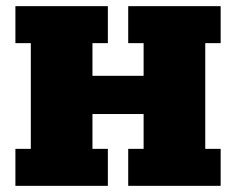

<svg xmlns="http://www.w3.org/2000/svg" viewBox="-20 -603 766 623"><path d="M30 0V-120H80V-463H30V-583H330V-463H280V-357H446V-463H396V-583H696V-463H646V-120H696V0H396V-120H446V-233H280V-120H330V0Z"/></svg>

Font: Rokkitt Black
Style: Regular
Weight: 900
Designer: Vernon Adams
Foundry: Vernon Adams
Version: Version 3.103